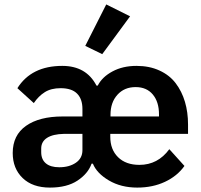

<svg xmlns="http://www.w3.org/2000/svg" viewBox="-20 -830 904 862"><path d="M439 -586.9 362.8 -624 457 -810.1 564 -756.8ZM204.1 12.2Q126 12.2 81.5 -30.8Q37.1 -73.7 37.1 -143.1Q37.1 -223.1 96.9 -265.1Q156.7 -307.1 261.2 -307.1H350.1V-340.8Q350.1 -385.7 325.9 -409.9Q301.8 -434.1 252 -434.1Q209.5 -434.1 181.2 -416.3Q152.8 -398.4 131.8 -367.2L58.1 -434.1Q121.1 -534.2 259.8 -534.2Q367.2 -534.2 413.1 -445.8H418.9Q438.5 -484.4 484.9 -509.3Q531.2 -534.2 592.8 -534.2Q650.9 -534.2 696 -513.4Q741.2 -492.7 768.8 -456.3Q796.4 -419.9 810.3 -373Q824.2 -326.2 824.2 -271V-229H475.1V-215.8Q475.1 -158.7 510 -124.3Q544.9 -89.8 606 -89.8Q688.5 -89.8 740.2 -160.2L808.1 -85Q775.9 -39.6 720.7 -13.7Q665.5 12.2 596.2 12.2Q523.4 12.2 469 -19.8Q414.6 -51.8 397 -95.2H391.1Q375.5 -50.8 328.1 -19.3Q280.8 12.2 204.1 12.2ZM476.1 -307.1H693.8V-316.9Q693.8 -372.6 666 -405.8Q638.2 -439 588.9 -439Q538.1 -439 507.1 -404.5Q476.1 -370.1 476.1 -314.9ZM246.1 -79.1Q291 -79.1 320.6 -99.4Q350.1 -119.6 350.1 -155.8V-229H267.1Q217.8 -228 191.4 -211.2Q165 -194.3 165 -163.1V-147Q165 -114.3 185.8 -96.7Q206.5 -79.1 246.1 -79.1Z"/></svg>

Font: Anuphan SemiBold
Style: Bold
Weight: 600
Designer: Mike Abbink, Paul van der Laan, Pieter van Rosmalen, Mint Tantisuwanna
Foundry: Bold Monday; Cadson Demak
Version: Version 3.002;hotconv 1.0.109;makeotfexe 2.5.65596